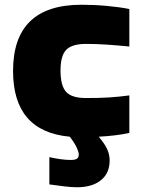

<svg xmlns="http://www.w3.org/2000/svg" viewBox="-20 -569 608 809"><path d="M305 220Q279 220 249 216Q219 212 188 208V93Q208 98 233 101.5Q258 105 278 105Q298 105 305 99Q312 93 312 83Q312 72 303 52.5Q294 33 274 7Q35 -15 35 -270Q35 -549 323 -549Q378 -549 431.5 -544Q485 -539 525 -531V-373Q475 -378 430 -381Q385 -384 343 -384Q283 -384 259 -359Q235 -334 235 -272Q235 -208 258.5 -182Q282 -156 341 -156Q370 -156 394.5 -156.5Q419 -157 440.5 -158.5Q462 -160 482.5 -162Q503 -164 525 -167V-9Q499 -3 466 1Q433 5 396 7Q423 39 432.5 61.5Q442 84 442 107Q442 161 405 190.5Q368 220 305 220Z"/></svg>

Font: Encode Sans Wide
Style: ExtraBold
Weight: 800
Designer: Pablo Impallari, Andres Torresi
Foundry: Pablo Impallari, Andres Torresi
Version: Version 1.000; ttfautohint (v1.00) -l 8 -r 50 -G 200 -x 14 -